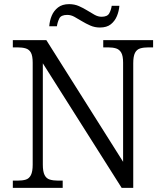

<svg xmlns="http://www.w3.org/2000/svg" viewBox="-20 -908 792 928"><path d="M42 0V-35H65Q89 -35 105 -40Q121 -45 129.5 -62Q138 -79 138 -112V-605Q138 -638 129.5 -653.5Q121 -669 104.5 -674Q88 -679 65 -679H42V-714H204L575 -126V-605Q575 -638 566 -653.5Q557 -669 541 -674Q525 -679 502 -679H479V-714H720V-679H697Q674 -679 657.5 -674Q641 -669 632.5 -652.5Q624 -636 624 -602V0H568L187 -602V-112Q187 -79 195.5 -62Q204 -45 221 -40Q238 -35 261 -35H283V0ZM463 -775Q438 -775 416.5 -784.5Q395 -794 376 -805.5Q357 -817 340 -826.5Q323 -836 305 -836Q275 -836 266.5 -818.5Q258 -801 255 -781H218Q220 -808 230 -832Q240 -856 260.5 -872Q281 -888 314 -888Q340 -888 361.5 -878.5Q383 -869 401.5 -857.5Q420 -846 437 -836.5Q454 -827 471 -827Q499 -827 508 -843.5Q517 -860 520 -880H557Q555 -854 545 -830Q535 -806 515.5 -790.5Q496 -775 463 -775Z"/></svg>

Font: Noto Serif Tibetan Light
Style: Regular
Weight: 300
Version: Version 2.103